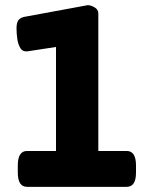

<svg xmlns="http://www.w3.org/2000/svg" viewBox="-20 -724 575 744"><path d="M85 0Q49 0 49 -55V-83Q49 -139 85 -139H197V-542L86 -525Q68 -523 59 -537.5Q50 -552 47 -573.5Q44 -595 44 -614Q44 -636 51.5 -646Q59 -656 76 -659L320 -704Q332 -704 346.5 -695.5Q361 -687 361 -672V-139H471Q507 -139 507 -83V-55Q507 0 471 0Z"/></svg>

Font: Asap ExtraBold
Style: Regular
Weight: 800
Designer: Pablo Cosgaya
Foundry: Omnibus-Type
Version: Version 3.001; ttfautohint (v1.8.4.7-5d5b)